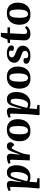

<svg xmlns="http://www.w3.org/2000/svg" viewBox="1725 -2432 933 4423"><g transform="rotate(-90 2191.5 -220.5)"><path d="M98 -413Q99 -436 93.5 -446Q88 -456 73 -456Q62 -456 45 -450.5Q28 -445 18 -439L3 -489Q27 -502 68 -515Q109 -528 150 -528Q199 -528 220 -497Q241 -466 234 -414L205 -199L214 -197L248 -322Q265 -382 284.5 -428.5Q304 -475 337.5 -501.5Q371 -528 430 -528Q510 -528 553 -470.5Q596 -413 596 -312Q596 -222 565 -148Q534 -74 474.5 -30Q415 14 329 14Q297 14 266 6.5Q235 -1 217 -10L203 160L301 177L295 224L77 226L62 210L85 -60ZM385 -443Q363 -443 348 -428.5Q333 -414 317 -371.5Q301 -329 278 -246L228 -64Q247 -54 268 -48Q289 -42 310 -42Q352 -42 381 -79.5Q410 -117 425.5 -181Q441 -245 441 -324Q441 -378 429.5 -410.5Q418 -443 385 -443Z M724 -420Q724 -436 720 -446.5Q716 -457 701 -457Q684 -457 647 -442L631 -493Q664 -509 704.5 -518.5Q745 -528 775 -528Q823 -528 844.5 -498.5Q866 -469 860 -417L840 -235L847 -234L901 -388Q926 -459 954.5 -493.5Q983 -528 1037 -528Q1082 -528 1104.5 -503.5Q1127 -479 1127 -448Q1127 -421 1111 -396.5Q1095 -372 1061 -357L1036 -389Q1014 -417 997 -417Q987 -417 977.5 -408.5Q968 -400 955 -374.5Q942 -349 921 -297Q899 -247 886.5 -214Q874 -181 867 -158Q860 -135 856 -115.5Q852 -96 849 -75L839 0H708Z M1386 15Q1266 15 1207.5 -54.5Q1149 -124 1149 -237Q1149 -315 1176 -381.5Q1203 -448 1263 -488.5Q1323 -529 1422 -529Q1538 -529 1598 -461.5Q1658 -394 1658 -279Q1658 -222 1643.5 -169Q1629 -116 1597 -74.5Q1565 -33 1512.5 -9Q1460 15 1386 15ZM1396 -43Q1440 -43 1462 -75Q1484 -107 1492 -160.5Q1500 -214 1500 -279Q1500 -368 1483 -419.5Q1466 -471 1412 -471Q1355 -471 1332 -413Q1309 -355 1309 -233Q1309 -142 1327.5 -92.5Q1346 -43 1396 -43Z M1786 -413Q1787 -436 1781.5 -446Q1776 -456 1761 -456Q1750 -456 1733 -450.5Q1716 -445 1706 -439L1691 -489Q1715 -502 1756 -515Q1797 -528 1838 -528Q1887 -528 1908 -497Q1929 -466 1922 -414L1893 -199L1902 -197L1936 -322Q1953 -382 1972.5 -428.5Q1992 -475 2025.5 -501.5Q2059 -528 2118 -528Q2198 -528 2241 -470.5Q2284 -413 2284 -312Q2284 -222 2253 -148Q2222 -74 2162.5 -30Q2103 14 2017 14Q1985 14 1954 6.5Q1923 -1 1905 -10L1891 160L1989 177L1983 224L1765 226L1750 210L1773 -60ZM2073 -443Q2051 -443 2036 -428.5Q2021 -414 2005 -371.5Q1989 -329 1966 -246L1916 -64Q1935 -54 1956 -48Q1977 -42 1998 -42Q2040 -42 2069 -79.5Q2098 -117 2113.5 -181Q2129 -245 2129 -324Q2129 -378 2117.5 -410.5Q2106 -443 2073 -443Z M2598 15Q2478 15 2419.5 -54.5Q2361 -124 2361 -237Q2361 -315 2388 -381.5Q2415 -448 2475 -488.5Q2535 -529 2634 -529Q2750 -529 2810 -461.5Q2870 -394 2870 -279Q2870 -222 2855.5 -169Q2841 -116 2809 -74.5Q2777 -33 2724.5 -9Q2672 15 2598 15ZM2608 -43Q2652 -43 2674 -75Q2696 -107 2704 -160.5Q2712 -214 2712 -279Q2712 -368 2695 -419.5Q2678 -471 2624 -471Q2567 -471 2544 -413Q2521 -355 2521 -233Q2521 -142 2539.5 -92.5Q2558 -43 2608 -43Z M3136 -37Q3177 -37 3204.5 -56Q3232 -75 3232 -111Q3232 -145 3204.5 -163Q3177 -181 3124 -199Q3080 -213 3042 -232.5Q3004 -252 2980.5 -283Q2957 -314 2957 -363Q2957 -403 2980 -441Q3003 -479 3052 -504Q3101 -529 3180 -529Q3227 -529 3267.5 -516Q3308 -503 3332.5 -479Q3357 -455 3357 -422Q3357 -396 3340 -381Q3323 -366 3297 -366Q3277 -366 3258 -372.5Q3239 -379 3230 -386L3237 -421Q3244 -449 3229 -464.5Q3214 -480 3172 -480Q3125 -480 3102.5 -461Q3080 -442 3080 -413Q3080 -383 3107.5 -364.5Q3135 -346 3180 -329Q3225 -313 3264 -293.5Q3303 -274 3326.5 -244Q3350 -214 3350 -166Q3350 -84 3288 -35Q3226 14 3121 14Q3068 14 3026 3Q2984 -8 2959 -29.5Q2934 -51 2934 -83Q2934 -115 2954.5 -130.5Q2975 -146 3004 -146Q3020 -146 3035.5 -142.5Q3051 -139 3061 -133L3062 -92Q3063 -64 3078 -50.5Q3093 -37 3136 -37Z M3417 -508 3495 -516 3555 -667H3647L3638 -514H3774L3771 -456H3636L3620 -144Q3618 -104 3629.5 -83Q3641 -62 3674 -62Q3700 -62 3723.5 -75.5Q3747 -89 3772 -112L3803 -71Q3775 -36 3729 -11Q3683 14 3621 14Q3543 14 3506 -25.5Q3469 -65 3473 -138L3489 -456H3410Z M4070 15Q3950 15 3891.5 -54.5Q3833 -124 3833 -237Q3833 -315 3860 -381.5Q3887 -448 3947 -488.5Q4007 -529 4106 -529Q4222 -529 4282 -461.5Q4342 -394 4342 -279Q4342 -222 4327.5 -169Q4313 -116 4281 -74.5Q4249 -33 4196.5 -9Q4144 15 4070 15ZM4080 -43Q4124 -43 4146 -75Q4168 -107 4176 -160.5Q4184 -214 4184 -279Q4184 -368 4167 -419.5Q4150 -471 4096 -471Q4039 -471 4016 -413Q3993 -355 3993 -233Q3993 -142 4011.5 -92.5Q4030 -43 4080 -43Z"/></g></svg>

Font: Literata 36pt
Style: Bold Italic
Weight: 700
Italic angle: -2°
Designer: Latin by Veronika Burian and Jose Scaglione. Greek by Irene Vlachou. Cyrillic by Vera Evstafieva
Foundry: TypeTogether
Version: Version 3.002